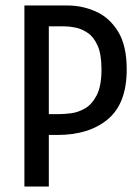

<svg xmlns="http://www.w3.org/2000/svg" viewBox="-20 -680 511 700"><path d="M69 0V-660H226Q280 -660 329.5 -638Q379 -616 410.5 -565Q442 -514 442 -427Q442 -303 373.5 -245.5Q305 -188 190 -188H158V0ZM215 -584H158V-264H198Q213 -264 238.5 -267Q264 -270 289.5 -284.5Q315 -299 332.5 -332.5Q350 -366 350 -427Q350 -482 336 -513.5Q322 -545 300 -560Q278 -575 255 -579.5Q232 -584 215 -584Z"/></svg>

Font: Bricolage Grotesque 10pt Condensed
Style: Regular
Weight: 400
Width: 3
Designer: Mathieu Triay
Foundry: Atelier Triay
Version: Version 1.000; ttfautohint (v1.8.4.7-5d5b);gftools[0.9.29]